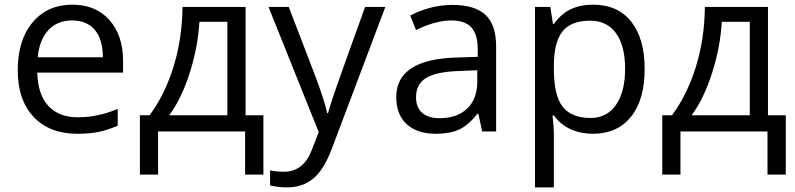

<svg xmlns="http://www.w3.org/2000/svg" viewBox="-20 -565 3417 825"><path d="M312 9.8Q193.4 9.8 124.8 -62.5Q56.2 -134.8 56.2 -263.2Q56.2 -392.6 119.9 -468.8Q183.6 -544.9 291 -544.9Q391.6 -544.9 450.2 -478.8Q508.8 -412.6 508.8 -304.2V-252.9H140.1Q142.6 -158.7 187.7 -109.9Q232.9 -61 314.9 -61Q401.4 -61 485.8 -97.2V-24.9Q442.9 -6.3 404.5 1.7Q366.2 9.8 312 9.8ZM290 -477.1Q225.6 -477.1 187.3 -435.1Q148.9 -393.1 142.1 -318.8H421.9Q421.9 -395.5 387.7 -436.3Q353.5 -477.1 290 -477.1Z M1111.8 185.1H1033.2V0H659.2V185.1H581.1V-69.8H623Q688.5 -158.7 725.6 -278.3Q762.7 -397.9 764.2 -535.2H1035.2V-69.8H1111.8ZM957 -69.8V-471.2H836.9Q830.6 -362.8 795.2 -251.7Q759.8 -140.6 707 -69.8Z M1133.8 -535.2H1220.7L1337.9 -230Q1376.5 -125.5 1385.7 -79.1H1389.6Q1396 -104 1416.3 -164.3Q1436.5 -224.6 1548.8 -535.2H1635.7L1405.8 74.2Q1371.6 164.6 1325.9 202.4Q1280.3 240.2 1213.9 240.2Q1176.8 240.2 1140.6 231.9V167Q1167.5 172.9 1200.7 172.9Q1284.2 172.9 1319.8 79.1L1349.6 2.9Z M2051.8 0 2035.6 -76.2H2031.7Q1991.7 -25.9 1951.9 -8.1Q1912.1 9.8 1852.5 9.8Q1772.9 9.8 1727.8 -31.2Q1682.6 -72.3 1682.6 -147.9Q1682.6 -310.1 1941.9 -317.9L2032.7 -320.8V-354Q2032.7 -417 2005.6 -447Q1978.5 -477.1 1918.9 -477.1Q1852.1 -477.1 1767.6 -436L1742.7 -498Q1782.2 -519.5 1829.3 -531.7Q1876.5 -543.9 1923.8 -543.9Q2019.5 -543.9 2065.7 -501.5Q2111.8 -459 2111.8 -365.2V0ZM1868.7 -57.1Q1944.3 -57.1 1987.5 -98.6Q2030.8 -140.1 2030.8 -214.8V-263.2L1949.7 -259.8Q1853 -256.3 1810.3 -229.7Q1767.6 -203.1 1767.6 -147Q1767.6 -103 1794.2 -80.1Q1820.8 -57.1 1868.7 -57.1Z M2527.8 9.8Q2475.6 9.8 2432.4 -9.5Q2389.2 -28.8 2359.9 -68.8H2354Q2359.9 -22 2359.9 20V240.2H2278.8V-535.2H2344.7L2356 -461.9H2359.9Q2391.1 -505.9 2432.6 -525.4Q2474.1 -544.9 2527.8 -544.9Q2634.3 -544.9 2692.1 -472.2Q2750 -399.4 2750 -268.1Q2750 -136.2 2691.2 -63.2Q2632.3 9.8 2527.8 9.8ZM2516.1 -476.1Q2434.1 -476.1 2397.5 -430.7Q2360.8 -385.3 2359.9 -286.1V-268.1Q2359.9 -155.3 2397.5 -106.7Q2435.1 -58.1 2518.1 -58.1Q2587.4 -58.1 2626.7 -114.3Q2666 -170.4 2666 -269Q2666 -369.1 2626.7 -422.6Q2587.4 -476.1 2516.1 -476.1Z M3356.4 185.1H3277.8V0H2903.8V185.1H2825.7V-69.8H2867.7Q2933.1 -158.7 2970.2 -278.3Q3007.3 -397.9 3008.8 -535.2H3279.8V-69.8H3356.4ZM3201.7 -69.8V-471.2H3081.5Q3075.2 -362.8 3039.8 -251.7Q3004.4 -140.6 2951.7 -69.8Z"/></svg>

Font: Zoram GWebM
Style: Regular
Weight: 400
Foundry: Ascender Corporation
Version: Version 1.000